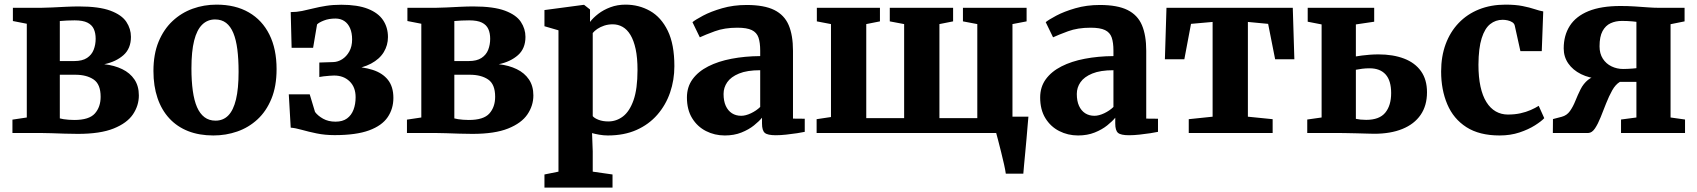

<svg xmlns="http://www.w3.org/2000/svg" viewBox="-20 -588 7506 849"><path d="M324.5 4Q297 4 266.5 3Q236 2 207.5 1Q179 0 157.5 0H35V-59L98.5 -68.5V-483L37 -495V-553.5H162Q180.5 -553.5 209.8 -555Q239 -556.5 271 -558Q303 -559.5 328.5 -559.5Q418 -559.5 468.2 -540.8Q518.5 -522 538.8 -491.2Q559 -460.5 559 -425Q559 -373.5 526 -344.2Q493 -315 441 -304Q486 -299 520.5 -282.2Q555 -265.5 574.5 -236.5Q594 -207.5 594 -166Q594 -121 567.8 -82.2Q541.5 -43.5 482.5 -19.8Q423.5 4 324.5 4ZM308.5 -57.5Q374 -57.5 399.5 -86.2Q425 -115 425 -160Q425 -215.5 394 -236.5Q363 -257.5 313 -257.5H244.5V-64.5Q251 -62.5 261 -61Q271 -59.5 283.2 -58.5Q295.5 -57.5 308.5 -57.5ZM244.5 -318H308Q344 -318 364.8 -331.8Q385.5 -345.5 394.2 -368Q403 -390.5 403 -416.5Q403 -441.5 394.8 -459.8Q386.5 -478 366.5 -488Q346.5 -498 310 -498Q293 -498 276.2 -497.2Q259.5 -496.5 244.5 -495Z M658.5 -274Q658.5 -348.5 681.2 -403.5Q704 -458.5 743 -495Q782 -531.5 832 -549.5Q882 -567.5 937.5 -567.5Q1021 -567.5 1080.2 -533.2Q1139.5 -499 1171.2 -435.2Q1203 -371.5 1203 -282.5Q1203 -206.5 1180.2 -151.2Q1157.5 -96 1118.5 -60Q1079.5 -24 1029.2 -6.5Q979 11 923.5 11Q861 11 812 -8.2Q763 -27.5 728.8 -64.5Q694.5 -101.5 676.5 -154.5Q658.5 -207.5 658.5 -274ZM933 -54.5Q967 -54.5 989.5 -77.5Q1012 -100.5 1023.5 -148.2Q1035 -196 1035 -270.5Q1035 -326.5 1029.5 -369.5Q1024 -412.5 1011.8 -442Q999.5 -471.5 979.8 -486.8Q960 -502 931 -502Q897.5 -502 874 -479Q850.5 -456 838.5 -408.5Q826.5 -361 826.5 -285.5Q826.5 -230 832.5 -186.8Q838.5 -143.5 851.2 -114.2Q864 -85 884.2 -69.8Q904.5 -54.5 933 -54.5Z M1459.5 9.5Q1417 9.5 1380.5 2Q1344 -5.5 1315 -13.8Q1286 -22 1265.5 -23.5L1257 -171H1349.5L1373 -93Q1385.5 -76 1408.8 -63Q1432 -50 1463.5 -50Q1495 -50 1514.5 -64.2Q1534 -78.5 1543.2 -103Q1552.5 -127.5 1552.5 -158Q1552.5 -202.5 1526 -228.2Q1499.5 -254 1457.5 -254Q1451 -254 1437.5 -253Q1424 -252 1411 -250.5Q1398 -249 1392 -247.5V-311.5L1453.5 -313.5Q1474 -314 1493 -326Q1512 -338 1524.5 -360.2Q1537 -382.5 1537 -413.5Q1537 -442.5 1528 -463.2Q1519 -484 1502.5 -495Q1486 -506 1463.5 -506Q1434 -506 1412 -497.2Q1390 -488.5 1382 -480L1364.5 -376.5H1269.5L1265.5 -534.5Q1291.5 -534.5 1315.8 -539.5Q1340 -544.5 1366 -551Q1392 -557.5 1422 -562.2Q1452 -567 1489 -567Q1561 -567 1606.8 -549Q1652.5 -531 1674 -498.8Q1695.5 -466.5 1695.5 -424Q1695.5 -388 1677 -357.5Q1658.5 -327 1620.8 -306.8Q1583 -286.5 1525.5 -280V-294Q1584.5 -293 1628 -279Q1671.5 -265 1695.5 -234.8Q1719.5 -204.5 1719.5 -155Q1719.5 -107 1694.2 -69.8Q1669 -32.5 1612 -11.5Q1555 9.5 1459.5 9.5Z M2069 4Q2041.5 4 2011 3Q1980.5 2 1952 1Q1923.5 0 1902 0H1779.5V-59L1843 -68.5V-483L1781.5 -495V-553.5H1906.5Q1925 -553.5 1954.2 -555Q1983.5 -556.5 2015.5 -558Q2047.5 -559.5 2073 -559.5Q2162.5 -559.5 2212.8 -540.8Q2263 -522 2283.2 -491.2Q2303.5 -460.5 2303.5 -425Q2303.5 -373.5 2270.5 -344.2Q2237.5 -315 2185.5 -304Q2230.5 -299 2265 -282.2Q2299.5 -265.5 2319 -236.5Q2338.5 -207.5 2338.5 -166Q2338.5 -121 2312.2 -82.2Q2286 -43.5 2227 -19.8Q2168 4 2069 4ZM2053 -57.5Q2118.5 -57.5 2144 -86.2Q2169.5 -115 2169.5 -160Q2169.5 -215.5 2138.5 -236.5Q2107.5 -257.5 2057.5 -257.5H1989V-64.5Q1995.5 -62.5 2005.5 -61Q2015.5 -59.5 2027.8 -58.5Q2040 -57.5 2053 -57.5ZM1989 -318H2052.5Q2088.5 -318 2109.2 -331.8Q2130 -345.5 2138.8 -368Q2147.5 -390.5 2147.5 -416.5Q2147.5 -441.5 2139.2 -459.8Q2131 -478 2111 -488Q2091 -498 2054.5 -498Q2037.5 -498 2020.8 -497.2Q2004 -496.5 1989 -495Z M2387.5 241.5V183.5L2449.5 171V-454L2387.5 -472V-543.5L2560 -566.5H2563L2589 -546V-491Q2602.5 -509 2625.5 -526.8Q2648.5 -544.5 2679.2 -556Q2710 -567.5 2746 -567.5Q2805 -567.5 2854.2 -539.8Q2903.5 -512 2932.8 -452Q2962 -392 2962 -295.5Q2962 -234 2943 -178.8Q2924 -123.5 2886.5 -80.5Q2849 -37.5 2794.2 -13.2Q2739.5 11 2667.5 11Q2649 11 2629.2 7.5Q2609.5 4 2598 0.5L2601 81V171L2688.5 183.5V241.5ZM2670 -51Q2705.5 -51 2734.8 -73.2Q2764 -95.5 2781.5 -145.2Q2799 -195 2799 -278.5Q2799 -332.5 2790.8 -370.8Q2782.5 -409 2767.8 -433.5Q2753 -458 2733 -469.2Q2713 -480.5 2689.5 -480.5Q2669.5 -480.5 2652 -474.8Q2634.5 -469 2621.2 -460Q2608 -451 2601 -442V-74.5Q2608 -65.5 2626.8 -58.2Q2645.5 -51 2670 -51Z M3185 11Q3140 11 3101.8 -8.5Q3063.5 -28 3040.5 -65.5Q3017.5 -103 3017.5 -157Q3017.5 -203.5 3042.5 -237.8Q3067.5 -272 3111.8 -294.5Q3156 -317 3214.8 -328.2Q3273.5 -339.5 3341.5 -340V-364Q3341.5 -400 3333.8 -422.2Q3326 -444.5 3304.2 -455Q3282.5 -465.5 3240.5 -465.5Q3183.5 -465.5 3140.8 -449.8Q3098 -434 3074.5 -423L3042 -490Q3054.5 -500.5 3088.8 -518.8Q3123 -537 3173 -551.5Q3223 -566 3281.5 -566Q3359 -566 3403.8 -543.8Q3448.5 -521.5 3467.5 -476.8Q3486.5 -432 3486.5 -363.5V-63.5L3538.5 -63V-5Q3527.5 -2.5 3505 1Q3482.5 4.5 3457 7.2Q3431.5 10 3410.5 10Q3374 10 3361.8 -0.5Q3349.5 -11 3349.5 -42V-67.5Q3337 -52 3314 -33.5Q3291 -15 3258.5 -2Q3226 11 3185 11ZM3257.5 -76Q3277 -76 3300.8 -87.2Q3324.5 -98.5 3341.5 -115V-277.5Q3283.5 -277.5 3247.8 -262.8Q3212 -248 3195.8 -224.5Q3179.5 -201 3179.5 -172.5Q3179.5 -141.5 3189.2 -120Q3199 -98.5 3216.5 -87.2Q3234 -76 3257.5 -76Z M4427.5 180Q4425.5 164.5 4419.8 138.8Q4414 113 4407 85Q4400 57 4394 33.8Q4388 10.5 4385 0L4348.5 -72H4527.5Q4526 -58 4524 -32.2Q4522 -6.5 4519.2 24.8Q4516.5 56 4513.5 86.8Q4510.5 117.5 4508.2 142.5Q4506 167.5 4505 180ZM3591 0V-61L3654.5 -70.5V-481.5L3592 -493.5V-553.5H3871V-493.5L3810.5 -481.5V-65.5H3978V-481.5L3914.5 -493.5V-553.5H4194.5V-493.5L4134 -481.5V-65.5H4301.5V-481.5L4238 -493.5V-553.5H4519.5V-493.5L4457 -481.5V-70.5L4520.5 -61V0Z M4747 11Q4702 11 4663.8 -8.5Q4625.5 -28 4602.5 -65.5Q4579.5 -103 4579.5 -157Q4579.5 -203.5 4604.5 -237.8Q4629.5 -272 4673.8 -294.5Q4718 -317 4776.8 -328.2Q4835.5 -339.5 4903.5 -340V-364Q4903.5 -400 4895.8 -422.2Q4888 -444.5 4866.2 -455Q4844.5 -465.5 4802.5 -465.5Q4745.5 -465.5 4702.8 -449.8Q4660 -434 4636.5 -423L4604 -490Q4616.5 -500.5 4650.8 -518.8Q4685 -537 4735 -551.5Q4785 -566 4843.5 -566Q4921 -566 4965.8 -543.8Q5010.5 -521.5 5029.5 -476.8Q5048.5 -432 5048.5 -363.5V-63.5L5100.5 -63V-5Q5089.5 -2.5 5067 1Q5044.5 4.5 5019 7.2Q4993.5 10 4972.5 10Q4936 10 4923.8 -0.5Q4911.5 -11 4911.5 -42V-67.5Q4899 -52 4876 -33.5Q4853 -15 4820.5 -2Q4788 11 4747 11ZM4819.5 -76Q4839 -76 4862.8 -87.2Q4886.5 -98.5 4903.5 -115V-277.5Q4845.5 -277.5 4809.8 -262.8Q4774 -248 4757.8 -224.5Q4741.5 -201 4741.5 -172.5Q4741.5 -141.5 4751.2 -120Q4761 -98.5 4778.5 -87.2Q4796 -76 4819.5 -76Z M5236.5 0V-61L5342 -72V-491L5246.5 -482.5L5217 -326H5131L5138 -553.5H5696.5L5703.5 -326H5618.5L5587.5 -482.5L5498 -491V-72L5607.5 -61V0Z M5760.5 0V-59.5L5824 -68.5V-480L5762.5 -492V-553.5H6056.5V-492L5975.5 -480V-338.5Q5986.5 -340.5 6002.2 -342.5Q6018 -344.5 6036.8 -346Q6055.5 -347.5 6075.5 -347.5Q6140 -347.5 6188.5 -329Q6237 -310.5 6263.5 -273.2Q6290 -236 6290 -180Q6290 -121 6261.8 -80Q6233.5 -39 6181.2 -17.8Q6129 3.5 6056.5 3.5Q6047.5 3.5 6026.5 2.8Q6005.5 2 5980.2 1.5Q5955 1 5932 0.5Q5909 0 5896.5 0ZM6021 -58Q6079.5 -58 6105.5 -89.8Q6131.5 -121.5 6131.5 -176.5Q6131.5 -231.5 6107 -258.8Q6082.5 -286 6036 -286Q6019 -286 6003.2 -284Q5987.5 -282 5975.5 -279.5V-62.5Q5984 -60.5 5996 -59.2Q6008 -58 6021 -58Z M6611 11Q6521.5 11 6464.2 -25.8Q6407 -62.5 6379.8 -126.8Q6352.5 -191 6352.5 -272Q6352.5 -338.5 6372.5 -392.8Q6392.5 -447 6430 -486.2Q6467.5 -525.5 6520 -546.5Q6572.5 -567.5 6637 -567.5Q6681.5 -567.5 6712.8 -561.2Q6744 -555 6766.2 -547.5Q6788.5 -540 6804 -537.5L6797.5 -362H6703L6678 -475Q6676 -484 6667 -489.8Q6658 -495.5 6646.5 -498Q6635 -500.5 6624.5 -500.5Q6593.5 -500.5 6569.5 -481.5Q6545.5 -462.5 6531.8 -419Q6518 -375.5 6517.5 -302Q6517.5 -247 6526.5 -205.5Q6535.5 -164 6552.8 -136.5Q6570 -109 6594.2 -95.2Q6618.5 -81.5 6647.5 -81.5Q6678 -81.5 6703 -87Q6728 -92.5 6748.5 -101.5Q6769 -110.5 6784 -120L6808.5 -65.5Q6795.5 -51.5 6767 -33.5Q6738.5 -15.5 6698.8 -2.2Q6659 11 6611 11Z M6846.5 0 6847 -61.5 6885.5 -71.5Q6908.5 -77.5 6922.2 -97Q6936 -116.5 6946.2 -142.2Q6956.5 -168 6969 -193Q6981.5 -218 7002.2 -235Q7023 -252 7057.5 -254.5L7058.5 -238.5Q7008 -242 6971.2 -260.2Q6934.5 -278.5 6914.5 -307.8Q6894.5 -337 6894.5 -374Q6894.5 -431.5 6921.5 -473.8Q6948.5 -516 7004.2 -538.8Q7060 -561.5 7146 -561.5Q7178.5 -561.5 7209 -559.5Q7239.5 -557.5 7266.5 -555.5Q7293.5 -553.5 7313.5 -553.5H7429V-493.5L7367 -481V-68.5L7431 -59.5V0H7148V-59.5L7216 -68.5V-226H7143Q7123.5 -214.5 7109 -188.5Q7094.5 -162.5 7082 -130.8Q7069.5 -99 7057.8 -69.5Q7046 -40 7032.8 -20.2Q7019.5 -0.5 7003.5 0ZM7157 -283Q7166.5 -283 7177.5 -283.5Q7188.5 -284 7198.8 -284.8Q7209 -285.5 7216 -286.5V-491.5Q7208 -492.5 7197.8 -493.5Q7187.5 -494.5 7175.5 -495Q7163.5 -495.5 7152 -495.5Q7124 -495.5 7101.8 -485.2Q7079.5 -475 7066.2 -450.5Q7053 -426 7053 -383Q7053 -351 7067.5 -328.5Q7082 -306 7106 -294.5Q7130 -283 7157 -283Z"/></svg>

Font: Merriweather 24pt ExtraBold
Style: Regular
Weight: 800
Version: Version 2.100